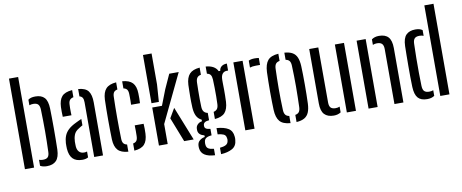

<svg xmlns="http://www.w3.org/2000/svg" viewBox="-78 -1151 4016 1670"><g transform="rotate(-10 1930.0 -316.0)"><path d="M55.6 0V-800H136.5V0ZM190.2 -6.6V-59.3Q198 -56.2 206.6 -54.9Q215.1 -53.5 224.6 -53.5Q255.2 -53.5 268.2 -67.6Q281.1 -81.7 281.8 -113.4Q283.4 -160.9 284.4 -205.1Q285.4 -249.3 285.4 -293.7Q285.4 -338.2 284.7 -385.5Q283.9 -432.9 282.4 -486.3Q281.3 -517.6 268.5 -532.2Q255.7 -546.9 224.6 -546.9Q205.5 -546.9 190.2 -540.7V-590.2Q202.1 -599.2 217.6 -603.3Q233 -607.4 254.2 -607.4Q306.9 -607.4 333.8 -578.5Q360.8 -549.6 362.7 -480.9Q363.7 -444.2 364.2 -398.2Q364.8 -352.3 364.8 -302.9Q364.8 -253.6 364.2 -206.3Q363.7 -159 362.7 -119.1Q360.3 -51.8 332 -22.2Q303.7 7.4 249.3 7.4Q230.1 7.4 215.8 3.8Q201.5 0.1 190.2 -6.6Z M445.9 -111.3Q445.4 -124 445.2 -136.3Q445 -148.5 445.5 -161.5Q447.7 -197.4 458.9 -225.7Q470 -254 494.9 -277.5Q519.8 -300.9 563.6 -321.7Q575.4 -327.5 588.2 -333.6Q600.9 -339.6 614.3 -345.3V-289.2Q606.5 -285.2 597.9 -279.8Q589.2 -274.5 579.3 -267.9Q546.9 -249 536.2 -220.4Q525.5 -191.8 524.8 -160.7Q524.8 -146.9 525 -136.8Q525.2 -126.7 525.7 -116.7Q528.2 -87.1 544.2 -70.3Q560.1 -53.5 587.9 -53.5Q602.8 -53.5 614.3 -57.9V-5.9Q594 6.3 562.6 6.3Q507.1 6.3 478.8 -22.6Q450.4 -51.4 445.9 -111.3ZM458.8 -391.7Q457.4 -412.8 457.4 -435.4Q457.3 -458.1 457.8 -478.5Q460.4 -539.3 487.2 -570.3Q514 -601.4 579.3 -606.4V-543.4Q559.5 -539.7 548 -526.9Q536.6 -514.1 535.6 -489Q534.6 -474.5 534.4 -455.3Q534.1 -436 534.6 -418.6Q535.1 -401.2 535.6 -391.7ZM667.4 0V-483.3Q667.4 -508.4 659.5 -522.5Q651.6 -536.5 632.4 -541.6V-606.4Q696.8 -601.3 721.3 -568.3Q745.8 -535.2 745.8 -468.2L745.2 0Z M845.4 -122.9Q844.4 -158.9 843.7 -203.6Q842.9 -248.3 842.9 -296.5Q842.9 -344.7 843.5 -390.9Q844 -437.1 845.4 -475.9Q848.5 -540 877.1 -570.9Q905.8 -601.7 967.9 -606.4V-543.3Q946 -539.2 936.2 -525.8Q926.4 -512.3 925.9 -486Q924.4 -439.7 923.9 -394Q923.3 -348.3 923.3 -302.4Q923.3 -256.6 923.9 -209.9Q924.4 -163.3 925.9 -115Q926.4 -88.5 936.4 -75Q946.4 -61.5 967.9 -57.3V6.4Q904.3 1.6 876.4 -29.2Q848.4 -60.1 845.4 -122.9ZM1021.1 6.4V-56.8Q1043 -61 1052.5 -74.6Q1061.9 -88.2 1062.5 -115.5Q1063.1 -136.5 1063.1 -158.5Q1063.1 -180.4 1062.1 -209.8H1140.7Q1142.1 -191.8 1142.4 -166.1Q1142.7 -140.3 1141.7 -122.9Q1139 -59.9 1111.2 -29.1Q1083.3 1.8 1021.1 6.4ZM1062.1 -391.7Q1063 -407.8 1063.1 -424.4Q1063.1 -441 1063.1 -457Q1063 -473 1062.5 -486.5Q1061.9 -512.6 1052.3 -525.8Q1042.6 -539.1 1021.1 -543.2V-606.4Q1083.3 -601.8 1111.8 -571.5Q1140.3 -541.2 1141.7 -478.5Q1142.3 -458.1 1142.2 -434.7Q1142.1 -411.2 1140.7 -391.7Z M1239.1 0V-336H1324.9L1378.1 -472.8L1435.9 -600H1519.5L1316.4 -176.2V0ZM1239.1 -374.1V-800H1315V-527L1304.4 -374.1ZM1377.4 -216.1 1426.5 -300 1545.9 0H1462Z M1705.4 167.6Q1645.8 164.5 1614.3 143.8Q1582.8 123.2 1578.6 85Q1578 79.2 1577.6 72.8Q1577.3 66.3 1577.9 60Q1579.3 32.3 1598.8 16.1Q1618.2 -0.2 1644.3 -4.3V-18.4Q1592.6 -31.6 1589.4 -70.4Q1588.7 -77.3 1589 -81Q1589.3 -84.7 1589.4 -90.1Q1590.6 -110.3 1606.4 -125.2Q1622.1 -140.1 1644.2 -143.1V-157.5Q1614.4 -171.4 1600 -200Q1585.5 -228.7 1582.8 -273.5Q1581.4 -304 1580.9 -327.7Q1580.4 -351.3 1580.7 -373.2Q1580.9 -395.1 1581.4 -419.8Q1581.9 -444.4 1582.8 -475.9Q1586.4 -539.6 1614.9 -570.5Q1643.4 -601.4 1705.4 -606.4V-543.2Q1682.1 -539.1 1671.7 -524.6Q1661.2 -510.1 1660.3 -482.3Q1659.3 -451.7 1658.8 -412.6Q1658.3 -373.6 1658.5 -334.9Q1658.8 -296.3 1660.3 -266.2Q1661.7 -238.5 1673.5 -224.4Q1685.2 -210.3 1706.7 -206.1V-141.3Q1679.2 -139.3 1667 -129.8Q1654.9 -120.3 1654.9 -104.5Q1654.9 -103.6 1654.9 -102Q1654.9 -100.4 1654.9 -99Q1654.9 -84 1666.4 -76.1Q1677.9 -68.2 1705.4 -65.3V-8Q1676.2 -6.3 1658.1 4.4Q1640 15.1 1638.4 41Q1637.6 45.9 1637.6 51.8Q1637.7 57.7 1638.4 63.3Q1640.5 88.2 1658 98.3Q1675.6 108.4 1705.4 110.5ZM1758.6 167.5V110.9Q1790.6 108.3 1810.9 97.8Q1831.1 87.3 1834.1 61.7Q1835.6 55.8 1835.3 50.2Q1835.1 44.6 1833.6 38.6Q1830.7 12.8 1810.2 4Q1789.8 -4.8 1758.6 -7.7V-62.8Q1825.9 -57.8 1861.9 -35.3Q1897.9 -12.8 1901.6 37.3Q1902.3 43.2 1902.6 51Q1902.8 58.8 1901.6 66.8Q1897.9 120.1 1858.1 142.2Q1818.2 164.2 1758.6 167.5ZM1758.6 -142.8V-206.1Q1779.1 -210.8 1789.9 -224.3Q1800.7 -237.8 1802.1 -266.1Q1803.6 -297.7 1803.9 -335.4Q1804.2 -373 1803.5 -411.9Q1802.8 -450.7 1801.3 -484.8Q1799.9 -511.4 1790.3 -525.2Q1780.8 -539 1758.6 -543.1V-606.4Q1838.7 -600.4 1863.2 -547.4H1877.3Q1879.3 -572.4 1897.5 -586.2Q1915.6 -599.9 1944.6 -600V-538.1H1933.8Q1909.1 -538.1 1894.9 -520.7Q1880.6 -503.4 1880.6 -466.6V-441.2Q1881.5 -408.1 1881.5 -382.4Q1881.6 -356.7 1881.3 -331.2Q1881.1 -305.8 1879.6 -273.5Q1875.8 -209.8 1848.3 -178.9Q1820.7 -148 1758.6 -142.8Z M2002.1 0V-600H2083.6V0ZM2136.7 -530.5V-591.6Q2157.3 -602.3 2189.7 -602.3Q2198.9 -602.3 2208.2 -601.7Q2217.6 -601.1 2226.8 -599.7V-538.1H2190.4Q2157.8 -538.1 2136.7 -530.5Z M2275.3 -133.1Q2273.9 -163.7 2273.2 -205.3Q2272.4 -247 2272.4 -293.1Q2272.4 -339.1 2273.2 -384.2Q2273.9 -429.3 2275.3 -466.6Q2278.8 -536.5 2306.7 -569.1Q2334.5 -601.8 2400.4 -606.4V-543.2Q2376.1 -538.5 2365.8 -524.2Q2355.4 -509.8 2354.5 -482.3Q2353.1 -442.4 2352.1 -397.9Q2351.2 -353.4 2351 -306.4Q2350.8 -259.4 2351.7 -211.8Q2352.7 -164.2 2354.6 -117.8Q2355.6 -90.4 2366.1 -75.7Q2376.6 -60.9 2400.4 -56.7V6.4Q2334.4 1.7 2306.3 -31.3Q2278.2 -64.3 2275.3 -133.1ZM2453.5 6.4V-56.7Q2477.6 -61.4 2487.7 -75.9Q2497.7 -90.4 2498.7 -116.5Q2500.2 -161.9 2501.1 -207.2Q2502.1 -252.5 2502.3 -298.3Q2502.5 -344.1 2501.5 -390.4Q2500.6 -436.8 2498.7 -484Q2497.7 -510.9 2487.5 -525Q2477.2 -539.1 2453.5 -543.3V-606.4Q2498 -603.3 2524.4 -587.7Q2550.9 -572.2 2563.3 -542.3Q2575.8 -512.5 2578 -466.6Q2579.4 -432.6 2580.2 -390.7Q2580.9 -348.7 2580.9 -303.8Q2580.9 -258.8 2580.2 -215Q2579.4 -171.2 2578 -133.1Q2575.7 -87.1 2563.2 -57.4Q2550.8 -27.8 2524.3 -12.2Q2497.9 3.3 2453.5 6.4Z M2672.1 -119.9V-600H2752.3L2753 -113.4Q2753 -81.7 2766.3 -67.6Q2779.6 -53.5 2809.6 -53.5Q2830.2 -53.5 2845.6 -61V-9.9Q2819.2 7.4 2783.6 7.4Q2728.8 7.4 2700.4 -22.6Q2672.1 -52.6 2672.1 -119.9ZM2898.7 0V-600H2979.2V0Z M3090.6 0V-600H3170.6V0ZM3319.2 0 3318.8 -487Q3318.4 -518.8 3304.5 -532.8Q3290.6 -546.9 3260.2 -546.9Q3250.1 -546.9 3240.9 -544.9Q3231.8 -542.9 3223.8 -539.3V-588Q3236.7 -597.6 3252.6 -602.5Q3268.6 -607.4 3289.2 -607.4Q3344.6 -607.4 3371.3 -577.4Q3398 -547.4 3398.4 -480.9V0Z M3497.9 -119.1Q3496.4 -160 3495.9 -207.3Q3495.4 -254.5 3495.7 -302.9Q3495.9 -351.2 3496.4 -397Q3496.9 -442.8 3497.9 -480.9Q3499.9 -550 3528.7 -578.7Q3557.5 -607.4 3609.8 -607.4Q3630 -607.4 3645.1 -603.4Q3660.2 -599.4 3672.2 -590.9V-540.2Q3656.4 -546.9 3636.4 -546.9Q3606.2 -546.9 3593.1 -533.1Q3579.9 -519.3 3578.8 -488.5Q3576.7 -426.4 3575.9 -359.5Q3575.1 -292.7 3575.7 -229.6Q3576.3 -166.5 3578 -116Q3579.1 -80.8 3593.1 -67.2Q3607.2 -53.5 3636 -53.5Q3657.2 -53.5 3672.2 -59.8V-10.1Q3659.3 -1.6 3643.8 2.9Q3628.4 7.4 3607.8 7.4Q3552.8 7.4 3526.8 -22.2Q3500.7 -51.8 3497.9 -119.1ZM3724.1 0V-800H3805V0Z"/></g></svg>

Font: Big Shoulders Stencil Text Thin
Style: Regular
Weight: 100
Designer: Patric King
Foundry: XO Type Co
Version: Version 2.001